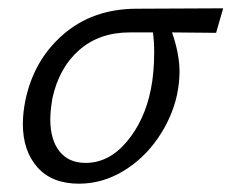

<svg xmlns="http://www.w3.org/2000/svg" viewBox="-20 -434 557 462"><path d="M35 -136Q35 -162 41 -192Q61 -289 131.5 -350.5Q202 -412 306 -413L517 -414L500 -355L394 -356Q412 -304 412 -261Q412 -236 406 -206Q394 -151 360 -101.5Q326 -52 276 -22Q226 8 170 8Q105 8 70 -31.5Q35 -71 35 -136ZM101 -147Q101 -98 123 -70Q145 -42 186 -42Q242 -42 285 -93Q328 -144 343 -219Q351 -259 351 -308Q351 -335 348 -356H292Q219 -356 170.5 -313.5Q122 -271 106 -197Q101 -167 101 -147Z"/></svg>

Font: LXGW Bright GB
Style: Italic
Weight: 400
Italic angle: -12°
Designer: Christian Thalmann (Catharsis Fonts)
Foundry: LXGW / Christian Thalmann (Catharsis Fonts) / Fontworks Inc.
Version: Version 5.510